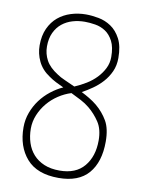

<svg xmlns="http://www.w3.org/2000/svg" viewBox="-82 -762 609 828"><g transform="rotate(10 222.5 -348.5)"><path d="M227 -706Q253 -706 282.5 -700.5Q312 -695 337.5 -678Q363 -661 380 -629Q397 -597 397 -545Q397 -512 385 -485.5Q373 -459 354 -438Q335 -417 312 -401Q289 -385 267 -373Q285 -364 302.5 -353.5Q320 -343 336 -330Q367 -304 386.5 -270.5Q406 -237 406 -180Q406 -91 363 -41Q320 9 232 9Q138 9 92 -43.5Q46 -96 46 -180Q46 -214 57.5 -245Q69 -276 88 -301.5Q107 -327 132.5 -347Q158 -367 185 -379Q167 -387 150.5 -395.5Q134 -404 120 -414Q85 -437 69 -470.5Q53 -504 53 -540Q53 -583 67.5 -614.5Q82 -646 106 -666Q130 -686 161.5 -696Q193 -706 227 -706ZM306 -314Q289 -328 268 -339Q247 -350 224 -361Q195 -352 168.5 -334.5Q142 -317 122 -293Q102 -269 90 -240Q78 -211 78 -180Q78 -147 87.5 -118Q97 -89 116 -68Q135 -47 163.5 -35Q192 -23 231 -23Q302 -23 338.5 -66.5Q375 -110 375 -180Q375 -229 354.5 -260Q334 -291 306 -314ZM228 -674Q200 -674 174.5 -666.5Q149 -659 129 -643Q109 -627 97 -601.5Q85 -576 85 -541Q85 -509 100 -481Q115 -453 153 -429Q166 -420 186.5 -411Q207 -402 231 -391Q257 -402 281.5 -417Q306 -432 324.5 -451.5Q343 -471 354.5 -494Q366 -517 366 -544Q366 -587 352.5 -613Q339 -639 318.5 -652.5Q298 -666 273.5 -670Q249 -674 228 -674Z"/></g></svg>

Font: Yanone Kaffeesatz Thin
Style: Regular
Weight: 250
Designer: Yanone
Foundry: Yanone Font Production. Not for release.
Version: Version 1.002